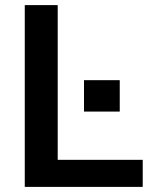

<svg xmlns="http://www.w3.org/2000/svg" viewBox="-20 -732 600 752"><path d="M77 0V-712H206V-106H539V0ZM309 -418H449V-295H309Z"/></svg>

Font: Muli-Bold
Style: Bold
Weight: 700
Version: Version 2.000